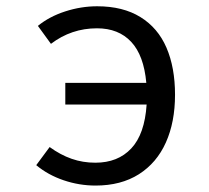

<svg xmlns="http://www.w3.org/2000/svg" viewBox="-20 -571 655 603"><path d="M529.7 -273.3Q529.7 -187.7 501 -123.6Q472.3 -59.5 416.2 -23.8Q360 11.8 280 11.8Q228.7 11.8 179.7 -4.9Q130.8 -21.5 93.8 -52.3L135.9 -109.2Q169.7 -84.6 204.9 -72.3Q240 -60 279.5 -60Q350.3 -60 392.3 -104.9Q434.4 -149.7 440.5 -242.6H185.1V-310.8H439.5Q431.8 -396.9 392.1 -439.5Q352.3 -482.1 284.6 -482.1Q204.1 -482.1 140 -433.3L99 -489.7Q134.9 -519 184.6 -535.1Q234.4 -551.3 285.1 -551.3Q366.2 -551.3 421 -517.4Q475.9 -483.6 502.8 -421.3Q529.7 -359 529.7 -273.3Z"/></svg>

Font: Fira Code
Style: Regular
Weight: 400
Designer: Carrois Corporate, Edenspiekermann AG, Nikita Prokopov
Foundry: Carrois Corporate, Edenspiekermann AG, Nikita Prokopov
Version: Version 5.002